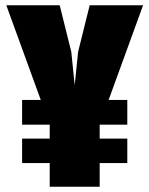

<svg xmlns="http://www.w3.org/2000/svg" viewBox="-20 -710 568 730"><path d="M393 -330H464V-236H359V-183H464V-90H359V0H169V-90H64V-183H169V-236H64V-330H135L4 -690H207L251 -513L264 -386L277 -513L321 -690H524Z"/></svg>

Font: Decalotype Black
Style: Regular
Weight: 900
Designer: Alfredo Marco Pradil
Foundry: Alfredo Marco Pradil
Version: Version 1.0